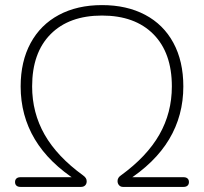

<svg xmlns="http://www.w3.org/2000/svg" viewBox="-20 -733 800 753"><path d="M39 -19Q39 -28 44.5 -33Q50 -38 60 -38H285V-22Q172 -94 116.5 -187Q61 -280 61 -394Q61 -492 100 -564Q139 -636 211 -674.5Q283 -713 380 -713Q477 -713 549 -675Q621 -637 660 -565Q699 -493 699 -394Q699 -280 643.5 -187Q588 -94 475 -22V-38H700Q710 -38 715.5 -33Q721 -28 721 -19Q721 -10 715.5 -5Q710 0 700 0H462Q453 0 447 -6.5Q441 -13 441 -23Q441 -30 444.5 -35.5Q448 -41 454 -45Q556 -119 605 -205Q654 -291 654 -394Q654 -526 581.5 -599Q509 -672 380 -672Q251 -672 178.5 -599Q106 -526 106 -394Q106 -291 155 -205Q204 -119 306 -45Q313 -40 316.5 -34.5Q320 -29 320 -22Q320 -12 314 -6Q308 0 298 0H60Q50 0 44.5 -5Q39 -10 39 -19Z"/></svg>

Font: SN Pro Thin
Style: Regular
Weight: 200
Designer: Tobias Whetton
Foundry: Supernotes
Version: Version 1.003;Glyphs 3.3 (3324)